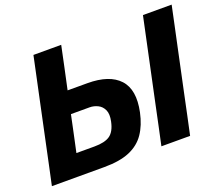

<svg xmlns="http://www.w3.org/2000/svg" viewBox="-118 -884 1214 1056"><g transform="rotate(-20 489.0 -356.5)"><path d="M323.5 0H17Q29.5 -57.5 40.8 -111Q52 -164.5 66.5 -232.5L117.5 -473Q132.5 -542.5 144.2 -598.5Q156 -654.5 168.5 -713H331Q318.5 -653 306.8 -597.8Q295 -542.5 280 -473L278.5 -465.5H394Q522.5 -465.5 580 -403.2Q637.5 -341 611 -215.5Q596 -145 563.2 -97Q530.5 -49 472.8 -24.5Q415 0 323.5 0ZM206 -125H311.5Q373 -125 403 -146.2Q433 -167.5 444.5 -222.5Q453.5 -264.5 442 -289.2Q430.5 -314 407.8 -325.2Q385 -336.5 360 -336.5H251L235 -260.5Q227 -222.5 220 -190.2Q213 -158 206 -125ZM658 0Q670.5 -57.5 681.8 -111Q693 -164.5 707.5 -233L758.5 -473Q773.5 -543.5 785.2 -598.8Q797 -654 809.5 -713H977.5Q965 -654 953.2 -598.2Q941.5 -542.5 926.5 -473L875.5 -233Q861 -164.5 849.8 -111Q838.5 -57.5 826 0Z"/></g></svg>

Font: Commissioner
Style: Bold Italic
Weight: 700
Italic angle: -12°
Designer: Kostas Bartsokas
Foundry: Kostas Bartsokas
Version: Version 1.000; ttfautohint (v1.8.3)